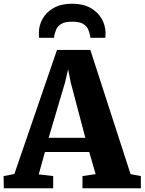

<svg xmlns="http://www.w3.org/2000/svg" viewBox="-36 -1016 780 1036"><path d="M41.5 -77 271.5 -746.5H451.5L668.5 -76.5L724 -66V0H409V-66L480 -76.5L445.5 -196H206.5L173 -75L251 -66V0H-15.5L-16.5 -66ZM424.5 -272.5 345.5 -571.5 331.5 -642 315 -571 226.5 -272.5ZM353.5 -996Q412 -996 452 -973.5Q492 -951 512.8 -914.5Q533.5 -878 533.5 -836Q533.5 -829.5 533.2 -823.5Q533 -817.5 532 -812H451Q451 -814 451 -817.5Q451 -821 450 -824.5Q447 -839.5 440 -856.8Q433 -874 413.5 -886.5Q394 -899 353.5 -899Q313 -899 293.5 -886.5Q274 -874 267.2 -856.5Q260.5 -839 257 -824.5Q256.5 -821 256.2 -817.5Q256 -814 256 -812H175Q174.5 -817.5 174 -823.8Q173.5 -830 173.5 -836.5Q173.5 -878.5 194 -915Q214.5 -951.5 254.8 -973.8Q295 -996 353.5 -996Z"/></svg>

Font: Merriweather Light 18pt Black
Style: Regular
Weight: 900
Version: Version 2.100